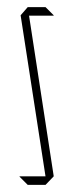

<svg xmlns="http://www.w3.org/2000/svg" viewBox="-20 -520 206 540"><path d="M61 -476 58 -500H108L131 -477V-476ZM108 -24 38 -477 58 -500 131 -25V-24ZM58 0 35 -23V-24H131L108 0Z"/></svg>

Font: Foldit Thin
Style: Regular
Weight: 100
Designer: Sophia Tai
Foundry: Sophia Tai
Version: Version 1.003